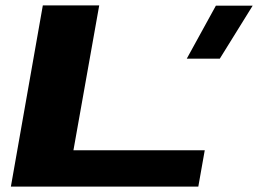

<svg xmlns="http://www.w3.org/2000/svg" viewBox="-20 -695 961 715"><path d="M675.5 -476.5H798.5L921 -674H784ZM20.5 0H718.5L742.5 -135.5H253.5L349.5 -675H139.5Z"/></svg>

Font: Anybody ExtraExpanded
Style: Bold Italic
Weight: 700
Width: 8
Italic angle: -10°
Version: Version 1.113;gftools[0.9.25]